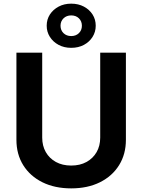

<svg xmlns="http://www.w3.org/2000/svg" viewBox="-20 -1014 774 1044"><path d="M367.2 10.3Q277.8 10.3 210.7 -22.9Q143.6 -56.2 106.4 -115.7Q69.3 -175.3 69.3 -253.9V-727.5H209.5V-265.6Q209.5 -221.2 229 -187Q248.5 -152.8 283.9 -133.3Q319.3 -113.8 367.2 -113.8Q415 -113.8 450.4 -133.3Q485.8 -152.8 505.4 -187Q524.9 -221.2 524.9 -265.6V-727.5H664.6V-253.9Q664.6 -175.3 627.4 -115.7Q590.3 -56.2 523.4 -22.9Q456.5 10.3 367.2 10.3ZM367.2 -753.9Q328.6 -753.9 298.6 -770Q268.6 -786.1 251.2 -813.5Q233.9 -840.8 233.9 -874Q233.9 -908.2 251.2 -935.1Q268.6 -961.9 298.6 -978Q328.6 -994.1 367.2 -994.1Q406.2 -994.1 436.3 -978Q466.3 -961.9 483.4 -935.1Q500.5 -908.2 500.5 -874Q500.5 -840.8 483.4 -813.5Q466.3 -786.1 436.3 -770Q406.2 -753.9 367.2 -753.9ZM367.2 -817.9Q392.6 -817.9 408.9 -833.7Q425.3 -849.6 425.3 -874Q425.3 -898.4 409.2 -914.3Q393.1 -930.2 367.2 -930.2Q341.8 -930.2 325.4 -914.3Q309.1 -898.4 309.1 -874Q309.1 -849.6 325.4 -833.7Q341.8 -817.9 367.2 -817.9Z"/></svg>

Font: Inter
Style: 650
Weight: 650
Designer: Rasmus Andersson
Foundry: rsms
Version: Version 4.001;git-66647c0bb